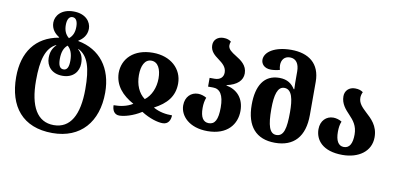

<svg xmlns="http://www.w3.org/2000/svg" viewBox="-89 -1059 3287 1599"><g transform="rotate(10 1554.5 -260.0)"><path d="M418 254C657 254 794 94 794 -153C794 -361 686 -503 499 -538V-542C534 -562 568 -599 568 -654C568 -710 523 -774 418 -774C313 -774 267 -710 267 -654C267 -598 302 -562 336 -542V-538C141 -504 41 -363 41 -154C41 95 166 254 418 254ZM418 -548C385 -574 373 -610 373 -652C373 -697 388 -726 417 -726C448 -726 462 -697 462 -652C462 -610 451 -574 418 -548ZM418 -284C386 -284 373 -312 373 -365C373 -425 389 -462 418 -485C446 -462 462 -425 462 -365C462 -313 449 -284 418 -284ZM418 187C278 187 209 65 209 -153C209 -329 239 -432 324 -474V-470C294 -440 280 -406 280 -358C280 -290 326 -230 418 -230C509 -230 555 -290 555 -358C555 -408 542 -440 510 -470V-474C597 -432 626 -330 626 -153C626 65 558 187 418 187Z M942 14C983 14 1057 -5 1127 -50C1196 -6 1267 14 1308 14C1358 14 1374 -26 1375 -64C1322 -64 1268 -72 1215 -102C1318 -156 1379 -224 1379 -334C1379 -456 1281 -550 1129 -550C967 -550 876 -456 876 -334C879 -229 943 -157 1041 -103C991 -72 934 -63 881 -63C881 -25 897 14 942 14ZM1128 -158C1073 -198 1045 -267 1045 -347C1045 -424 1071 -483 1127 -483C1184 -483 1211 -424 1211 -347C1211 -270 1181 -198 1128 -158Z M1687 14C1856 14 1930 -87 1930 -199C1930 -308 1867 -371 1778 -388V-391C1867 -410 1911 -454 1911 -513C1911 -581 1859 -616 1812 -645C1776 -667 1744 -689 1744 -721C1744 -732 1746 -742 1751 -754C1735 -766 1717 -774 1686 -774C1639 -774 1603 -746 1603 -699C1603 -647 1639 -618 1676 -591C1711 -565 1745 -538 1745 -491C1745 -451 1717 -426 1671 -426H1629V-352H1671C1729 -352 1763 -306 1763 -199C1763 -95 1738 -53 1687 -53C1639 -53 1615 -92 1615 -169C1615 -204 1620 -232 1630 -258C1609 -271 1582 -279 1558 -279C1499 -279 1452 -235 1452 -163C1452 -74 1533 14 1687 14Z M2258 12C2417 12 2505 -83 2505 -266V-547C2505 -702 2406 -774 2259 -774C2122 -774 2036 -719 2036 -651C2036 -620 2059 -582 2120 -582C2142 -582 2170 -586 2194 -593C2190 -607 2188 -620 2188 -633C2188 -676 2212 -710 2259 -710C2312 -710 2338 -669 2338 -605V-566C2338 -534 2338 -485 2340 -455H2335C2309 -496 2271 -527 2202 -527C2073 -527 2013 -428 2013 -267C2013 -85 2098 12 2258 12ZM2258 -54C2200 -54 2180 -122 2180 -260C2180 -380 2200 -452 2257 -452C2323 -452 2338 -367 2338 -260C2338 -124 2322 -54 2258 -54Z M2829 14C2964 14 3068 -56 3068 -177C3068 -275 3010 -326 2961 -371C2926 -404 2894 -435 2894 -481C2894 -497 2898 -514 2906 -530C2890 -542 2870 -550 2838 -550C2787 -550 2753 -516 2753 -469C2753 -405 2792 -363 2829 -324C2865 -286 2900 -245 2900 -171C2900 -96 2878 -53 2829 -53C2782 -53 2759 -96 2759 -169C2759 -203 2763 -232 2774 -258C2753 -271 2726 -279 2702 -279C2643 -279 2596 -235 2596 -163C2596 -73 2660 14 2829 14Z"/></g></svg>

Font: Noto Serif Georgian SemiCondensed ExtraBold
Style: Regular
Weight: 800
Width: 4
Designer: Monotype Design Team, Akaki Razmadze
Foundry: Google LLC
Version: Version 2.003